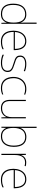

<svg xmlns="http://www.w3.org/2000/svg" viewBox="1647 -2447 810 4144"><g transform="rotate(90 2052.0 -375.0)"><path d="M283 10Q169 10 114 -58Q59 -126 59 -254Q59 -391 119 -464.5Q179 -538 291 -538Q363 -538 407.5 -502.5Q452 -467 468 -414H470Q469 -448 468.5 -480Q468 -512 468 -543V-760H494V0H472L470 -113H468Q450 -63 406 -26.5Q362 10 283 10ZM283 -15Q383 -15 425.5 -80.5Q468 -146 468 -263V-266Q468 -386 424 -449.5Q380 -513 291 -513Q192 -513 139 -448.5Q86 -384 86 -254Q86 -134 134.5 -74.5Q183 -15 283 -15Z M870 -538Q938 -538 980 -505Q1022 -472 1042 -416.5Q1062 -361 1062 -291V-266H669Q668 -145 722 -80Q776 -15 879 -15Q927 -15 961.5 -22Q996 -29 1042 -50V-23Q1004 -6 965.5 2Q927 10 879 10Q796 10 743.5 -25Q691 -60 666.5 -121Q642 -182 642 -259Q642 -334 667 -397.5Q692 -461 742.5 -499.5Q793 -538 870 -538ZM870 -513Q786 -513 732.5 -456.5Q679 -400 670 -291H1035Q1036 -390 995 -451.5Q954 -513 870 -513Z M1534 -134Q1534 -67 1484.5 -28.5Q1435 10 1336 10Q1281 10 1236 -0.5Q1191 -11 1162 -24V-54Q1242 -15 1336 -15Q1427 -15 1467 -47Q1507 -79 1507 -134Q1507 -173 1485.5 -196.5Q1464 -220 1427.5 -234.5Q1391 -249 1347 -262Q1301 -276 1262.5 -290.5Q1224 -305 1201.5 -331.5Q1179 -358 1179 -407Q1179 -469 1228 -503.5Q1277 -538 1361 -538Q1408 -538 1449 -529.5Q1490 -521 1521 -508L1510 -483Q1482 -497 1441.5 -505Q1401 -513 1361 -513Q1289 -513 1247.5 -486.5Q1206 -460 1206 -407Q1206 -366 1226.5 -344.5Q1247 -323 1281.5 -311Q1316 -299 1356 -286Q1400 -272 1441 -256Q1482 -240 1508 -212.5Q1534 -185 1534 -134Z M1883 10Q1799 10 1745 -25.5Q1691 -61 1665.5 -122.5Q1640 -184 1640 -261Q1640 -342 1671.5 -404.5Q1703 -467 1761 -502.5Q1819 -538 1900 -538Q1936 -538 1965.5 -532Q1995 -526 2023 -514L2018 -489Q1988 -503 1958.5 -508Q1929 -513 1900 -513Q1828 -513 1776 -481Q1724 -449 1695.5 -392Q1667 -335 1667 -261Q1667 -193 1689.5 -137Q1712 -81 1759.5 -48Q1807 -15 1883 -15Q1919 -15 1954.5 -22Q1990 -29 2019 -41V-16Q1994 -6 1959 2Q1924 10 1883 10Z M2534 -528V0H2513L2509 -111H2507Q2496 -81 2472 -53Q2448 -25 2409.5 -7.5Q2371 10 2315 10Q2227 10 2181 -39Q2135 -88 2135 -182V-528H2161V-186Q2161 -98 2201 -56.5Q2241 -15 2315 -15Q2401 -15 2454.5 -66.5Q2508 -118 2508 -226V-528Z M2741 -525Q2741 -501 2740.5 -466Q2740 -431 2739 -406H2741Q2758 -464 2809.5 -501.5Q2861 -539 2937 -539Q3042 -539 3096 -469.5Q3150 -400 3150 -266Q3150 -190 3126.5 -127.5Q3103 -65 3052.5 -27.5Q3002 10 2921 10Q2850 10 2805.5 -22.5Q2761 -55 2743 -104H2741L2737 0H2715V-760H2741ZM2937 -514Q2837 -514 2789 -447Q2741 -380 2741 -263V-253Q2741 -137 2785.5 -76Q2830 -15 2921 -15Q3020 -15 3071.5 -80.5Q3123 -146 3123 -266Q3123 -514 2937 -514Z M3487 -536Q3511 -536 3530.5 -533Q3550 -530 3568 -525L3562 -501Q3543 -506 3526.5 -508.5Q3510 -511 3487 -511Q3404 -511 3365 -453Q3326 -395 3326 -297V0H3300V-528H3324L3326 -427H3328Q3342 -473 3382.5 -504.5Q3423 -536 3487 -536Z M3851 -538Q3919 -538 3961 -505Q4003 -472 4023 -416.5Q4043 -361 4043 -291V-266H3650Q3649 -145 3703 -80Q3757 -15 3860 -15Q3908 -15 3942.5 -22Q3977 -29 4023 -50V-23Q3985 -6 3946.5 2Q3908 10 3860 10Q3777 10 3724.5 -25Q3672 -60 3647.5 -121Q3623 -182 3623 -259Q3623 -334 3648 -397.5Q3673 -461 3723.5 -499.5Q3774 -538 3851 -538ZM3851 -513Q3767 -513 3713.5 -456.5Q3660 -400 3651 -291H4016Q4017 -390 3976 -451.5Q3935 -513 3851 -513Z"/></g></svg>

Font: Noto Sans Khmer UI Thin
Style: Regular
Weight: 100
Designer: Danh Hong and the Monotype Design Team
Foundry: Monotype Imaging Inc.
Version: Version 2.002; ttfautohint (v1.8.4.7-5d5b)